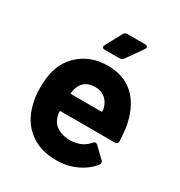

<svg xmlns="http://www.w3.org/2000/svg" viewBox="-169 -822 885 946"><g transform="rotate(30 273.5 -349.0)"><path d="M401 -157Q407 -164 414 -164Q420 -164 425 -159L482 -104Q488 -98 488 -92Q488 -85 484 -80Q451 -39 399.5 -15.5Q348 8 287 8Q195 8 134.5 -39Q74 -86 53 -168Q41 -212 41 -261Q41 -319 52 -359Q72 -433 132.5 -478Q193 -523 276 -523Q374 -523 431.5 -465Q489 -407 506 -302Q510 -269 512 -229Q512 -212 495 -212H188Q182 -212 182 -206Q185 -185 189 -175Q199 -144 228.5 -127.5Q258 -111 300 -111Q366 -114 401 -157ZM191 -342Q186 -323 185 -317Q184 -311 190 -311H360Q365 -311 365 -315Q365 -326 361 -338Q352 -367 330 -384Q308 -401 274 -401Q242 -401 220.5 -385.5Q199 -370 191 -342ZM209 -594Q209 -599 212 -603L261 -694Q267 -706 281 -706H382Q389 -706 393 -703Q397 -700 397 -695Q397 -690 393 -685L329 -594Q321 -583 308 -583H224Q209 -583 209 -594Z"/></g></svg>

Font: Barlow
Style: Bold
Weight: 700
Designer: Jeremy Tribby
Foundry: Jeremy Tribby
Version: Version 1.101 August 23, 2024